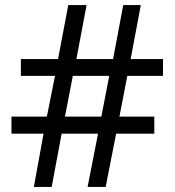

<svg xmlns="http://www.w3.org/2000/svg" viewBox="-20 -734 686 754"><path d="M480 -436 449 -276H586V-209H436L395 0H324L365 -209H222L183 0H113L151 -209H25V-276H164L196 -436H62V-502H208L248 -714H320L280 -502H424L464 -714H533L493 -502H620V-436ZM235 -276H378L409 -436H266Z"/></svg>

Font: Noto Sans Javanese
Style: Regular
Weight: 400
Designer: Monotype Design Team
Foundry: Monotype Imaging Inc.
Version: Version 2.004